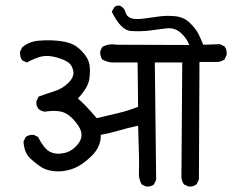

<svg xmlns="http://www.w3.org/2000/svg" viewBox="-20 -719 843 697"><path d="M664.1 -42 647.5 -49.8Q636.7 -65.4 638.7 -85.9L641.6 -492.2H542L546.9 -66.4L539.1 -49.8Q527.3 -40 509.8 -42L494.1 -49.8Q482.4 -70.3 484.4 -96.7Q486.3 -123 481.4 -262.7Q444.3 -254.9 411.6 -245.1Q378.9 -235.4 345.7 -229.5Q347.7 -187.5 312.5 -152.8Q277.3 -118.2 244.1 -106.4Q210.9 -94.7 181.2 -97.2Q151.4 -99.6 133.3 -110.4Q115.2 -121.1 91.3 -142.6Q67.4 -164.1 65.4 -205.1L73.2 -221.7Q85 -230.5 102.5 -229.5L118.2 -221.7Q138.7 -180.7 159.7 -168.9Q180.7 -157.2 211.4 -163.1Q242.2 -168.9 264.6 -198.2Q287.1 -227.5 265.1 -261.2Q243.2 -294.9 217.3 -308.1Q191.4 -321.3 142.6 -313.5Q129.9 -315.4 120.1 -323.2Q110.4 -335 112.3 -351.6L120.1 -368.2Q148.4 -378.9 177.2 -387.7Q206.1 -396.5 228 -418Q250 -439.5 246.1 -460.9Q242.2 -482.4 227.5 -492.7Q212.9 -502.9 184.6 -510.7Q156.2 -518.6 134.3 -514.6Q112.3 -510.7 77.1 -492.2L60.5 -500Q51.8 -512.7 52.7 -531.2L60.5 -546.9Q85 -568.4 120.6 -571.3Q156.2 -574.2 186.5 -571.3Q216.8 -568.4 237.3 -561Q257.8 -553.7 279.3 -530.8Q300.8 -507.8 304.7 -484.9Q308.6 -461.9 304.2 -431.6Q299.8 -401.4 262.7 -361.3Q287.1 -341.8 331.1 -290Q373 -299.8 409.7 -308.6Q446.3 -317.4 481.4 -331.1L479.5 -492.2H401.4Q374 -490.2 351.6 -502.9Q342.8 -514.6 343.8 -533.2L351.6 -548.8Q374 -561.5 404.3 -556.6L667 -555.7Q657.2 -582 634.8 -601.1Q612.3 -620.1 581.1 -615.7Q549.8 -611.3 521 -607.9Q492.2 -604.5 455.6 -606.4Q418.9 -608.4 385.7 -676.8L395.5 -693.4Q403.3 -700.2 416 -698.2Q431.6 -690.4 435.5 -674.8Q439.5 -659.2 454.6 -653.3Q469.7 -647.5 501 -651.4Q532.2 -655.3 557.6 -659.2Q583 -663.1 615.2 -660.2Q647.5 -657.2 669.4 -635.7Q691.4 -614.3 700.7 -595.2Q710 -576.2 717.8 -556.6L778.3 -558.6L794.9 -550.8Q804.7 -538.1 802.7 -519.5L794.9 -502.9Q783.2 -495.1 770.5 -494.1H704.1L702.1 -67.4L694.3 -50.8Q681.6 -40 664.1 -42Z"/></svg>

Font: NaikaiFont
Style: Regular
Weight: 400
Version: Version 1.67